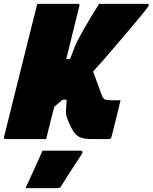

<svg xmlns="http://www.w3.org/2000/svg" viewBox="-71 -720 790 994"><path d="M122 -700H332Q338 -700 340 -696.5Q342 -693 340 -689Q323 -621 306 -552.5Q289 -484 272 -415H292Q305 -448 312 -467Q319 -486 325 -498.5Q331 -511 339.5 -526.5Q348 -542 363 -569Q392 -621 442 -700H692Q701 -700 699 -692Q699 -690 695 -684Q691 -678 675.5 -658.5Q660 -639 623 -595Q570 -533 532 -488Q494 -443 465 -410Q436 -377 411 -350Q422 -320 433 -290Q444 -260 455 -230Q462 -211 470.5 -206Q479 -201 504 -201H553Q547 -176 539.5 -145Q532 -114 524.5 -84.5Q517 -55 512 -34.5Q507 -14 506 -11Q503 0 492 0H407Q372 0 351 -6.5Q330 -13 316 -30.5Q302 -48 288 -80Q280 -100 276 -110.5Q272 -121 271 -131Q270 -141 271 -157Q272 -173 274 -204H253Q243 -195 232 -186Q221 -177 210 -167Q199 -125 188.5 -83.5Q178 -42 168 0H-42Q-54 0 -50 -11Q-14 -157 22.5 -302.5Q59 -448 95 -593Q102 -620 108.5 -646.5Q115 -673 122 -700ZM149 60H347Q353 60 355.5 64.5Q358 69 354 75Q334 106 317 132Q300 158 283 184.5Q266 211 245 244Q243 248 239 251Q235 254 228 254H61Q78 218 91.5 188Q105 158 119 127.5Q133 97 149 60Z"/></svg>

Font: Recursive Sn Lnr St XBk
Style: Italic
Weight: 1000
Italic angle: -15°
Version: Version 1.079;hotconv 1.0.112;makeotfexe 2.5.65598; ttfautoh